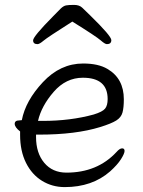

<svg xmlns="http://www.w3.org/2000/svg" viewBox="-20 -745 583 783"><path d="M155 -252Q267 -252 362 -278Q398 -289 408.5 -302Q419 -315 419 -341Q419 -428 318 -428Q249 -428 199 -370.5Q149 -313 135 -252ZM59 -254 69 -255Q84 -334 155 -410Q226 -486 319 -486Q381 -486 418 -464Q485 -425 485 -340Q485 -306 479.5 -286Q474 -266 454 -253.5Q434 -241 389 -227Q289 -196 140 -196H127V-186Q127 -121 160.5 -81Q194 -41 251 -41Q377 -41 455 -125Q468 -140 478 -140Q488 -140 488 -129.5Q488 -119 473.5 -96Q459 -73 429 -46Q356 18 244 18Q193 18 151.5 -7.5Q110 -33 86 -81Q62 -129 62 -195V-209Q40 -226 40 -240Q40 -254 59 -254ZM275 -657Q174 -593 157.5 -579Q141 -565 133 -565Q115 -565 115 -580.5Q115 -596 196 -678Q216 -699 227.5 -710Q239 -721 249.5 -723Q260 -725 282 -725Q304 -725 316 -713Q328 -701 348 -682Q434 -598 434 -581.5Q434 -565 416 -565Q408 -565 390.5 -580.5Q373 -596 275 -657Z"/></svg>

Font: ToneOZ-Pinyin-WenKai-Regular
Style: Regular
Weight: 400
Designer: Fontworks Inc.
Foundry: ToneOZ
Version: Version 0.240331